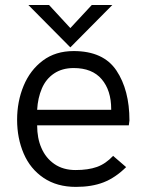

<svg xmlns="http://www.w3.org/2000/svg" viewBox="-20 -726 559 752"><path d="M277.5 6Q203 6 150.8 -29.2Q98.5 -64.5 72.8 -124.5Q47 -184.5 47 -257Q47 -328.5 72.5 -390Q98 -451.5 147.8 -488.8Q197.5 -526 268.5 -526Q385 -526 436 -449.8Q487 -373.5 487 -254L484.5 -235H125.5Q125.5 -184.5 142 -147Q159 -107 193.2 -83.5Q227.5 -60 276 -60Q325.5 -60 359.8 -72.2Q394 -84.5 423 -115.5L474 -71.5Q432 -30 386 -12Q340 6 277.5 6ZM415.5 -296V-299Q415.5 -372 378.2 -415.8Q341 -459.5 268.5 -459.5Q223.5 -459.5 191.8 -438.2Q160 -417 144 -379.5Q128 -342 125.5 -296ZM255.5 -540.5 91 -706.5H172L255.5 -616L339.5 -706.5H420Z"/></svg>

Font: Acari Sans
Style: Regular
Weight: 400
Designer: Alfredo Marco Pradil and Stefan Peev (font) & Cristiano Sobral (main changes)
Foundry: Alfredo Marco Pradil and Stefan Peev (font) & Cristiano Sobral (main changes)
Version: Version 1.063; ttfautohint (v1.8.3)